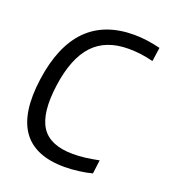

<svg xmlns="http://www.w3.org/2000/svg" viewBox="-108 -633 651 726"><g transform="rotate(20 217.0 -270.0)"><path d="M232 10Q-6 10 33 -270Q72 -550 310 -550Q359 -550 416 -536L408 -480Q359 -493 308 -493Q217 -493 166 -438.5Q115 -384 99 -270Q83 -154 118 -100.5Q153 -47 245 -47Q270 -47 294 -50Q318 -53 349 -59L342 -4Q320 2 289.5 6Q259 10 232 10Z"/></g></svg>

Font: Plata Sans Light
Style: Italic
Weight: 300
Italic angle: -8°
Designer: Pablo Impallari, Andres Torresi, & Cristiano Sobral
Foundry: Pablo Impallari, Andres Torresi, & Cristiano Sobral
Version: Version 1.00;December 28, 2019;FontCreator 12.0.0.2547 64-bi